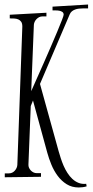

<svg xmlns="http://www.w3.org/2000/svg" viewBox="-20 -766 407 844"><path d="M117.2 -365.2Q127 -387.7 141.6 -420.2Q156.2 -452.6 172.1 -488.8Q188 -524.9 203.6 -561Q219.2 -597.2 231.7 -627Q244.1 -656.7 252 -677Q259.8 -697.3 259.8 -701.2Q259.8 -709.5 254.2 -713.4Q248.5 -717.3 241 -718.8Q233.4 -720.2 225.1 -720.2Q216.8 -720.2 210.9 -720.2V-736.8L367.2 -746.1V-729H344.2Q335.4 -729 326.7 -728Q317.9 -727.1 310.1 -724.1Q302.2 -721.2 295.9 -716.1Q289.6 -710.9 286.1 -702.1L155.8 -397L237.8 -101.1Q241.7 -86.9 247.1 -70.6Q252.4 -54.2 259.5 -37.6Q266.6 -21 276.4 -5.9Q286.1 9.3 298.1 20.5Q310.1 31.7 325.2 37.8Q340.3 43.9 358.9 42L360.8 53.2Q352.5 55.7 343.8 56.9Q335 58.1 326.2 58.1Q295.9 58.1 272.9 43.7Q250 29.3 233.4 6.8Q216.8 -15.6 205.8 -42.5Q194.8 -69.3 188 -94.2L125 -324.2L115.2 -299.8L105 -43Q104.5 -35.6 107.4 -28.8Q110.4 -22 115.5 -16.6Q120.6 -11.2 127.2 -8.1Q133.8 -4.9 141.1 -4.9H160.2V11.2L1 13.2V-3.9H19Q34.2 -3.9 44.7 -15.4Q55.2 -26.9 56.2 -41L78.1 -647.9V-649.9Q78.1 -663.1 73.2 -670.2Q68.4 -677.2 60.5 -680.7Q52.7 -684.1 43 -684.6Q33.2 -685.1 22.9 -685.1V-701.2L184.1 -710V-693.8H166Q158.7 -693.8 152.3 -690.7Q146 -687.5 140.9 -682.4Q135.7 -677.2 132.6 -670.7Q129.4 -664.1 128.9 -657.2Z"/></svg>

Font: Bigelow Rules
Style: Regular
Weight: 400
Designer: Astigmatic (AOETI)
Foundry: Astigmatic (AOETI)
Version: Version 1.001